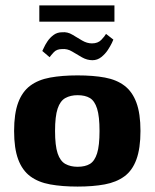

<svg xmlns="http://www.w3.org/2000/svg" viewBox="-20 -682 570 708"><path d="M266 6Q209 6 165 -2Q121 -10 91.5 -32Q62 -54 47 -94.5Q32 -135 32 -199Q32 -263 47 -303.5Q62 -344 91.5 -366Q121 -388 165 -396Q209 -404 266 -404Q324 -404 367 -396Q410 -388 439 -366Q468 -344 483 -303.5Q498 -263 498 -199Q498 -135 483 -94Q468 -53 438.5 -31.5Q409 -10 366 -2Q323 6 266 6ZM266 -67Q294 -67 311.5 -77.5Q329 -88 338 -116.5Q347 -145 347 -199Q347 -253 338 -281.5Q329 -310 311.5 -320.5Q294 -331 266 -331Q240 -331 221 -320.5Q202 -310 192.5 -281.5Q183 -253 183 -199Q183 -145 192.5 -116.5Q202 -88 221 -77.5Q240 -67 266 -67ZM321 -460Q301 -460 282.5 -470.5Q264 -481 246 -492Q228 -503 208 -501Q189 -501 178 -489Q167 -477 163 -471L136 -494Q137 -495 141.5 -505.5Q146 -516 155 -529.5Q164 -543 177.5 -553Q191 -563 209 -563Q229 -565 247 -554Q265 -543 283 -532.5Q301 -522 319 -522Q341 -522 353.5 -535Q366 -548 371 -557L398 -536Q398 -535 392.5 -523.5Q387 -512 377.5 -497.5Q368 -483 353.5 -471.5Q339 -460 321 -460ZM125 -602V-662H402V-602Z"/></svg>

Font: r_Genos
Style: Bold
Weight: 700
Designer: Robert E. Leuschke
Foundry: Robert E. Leuschke
Version: Version 2.000;June 29, 2024;FontCreator 14.0.0.2814 32-bit